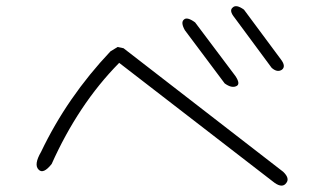

<svg xmlns="http://www.w3.org/2000/svg" viewBox="-20 -715 1040 617"><path d="M882 -525Q900 -502 886 -491Q871 -481 853 -497L734 -658Q715 -681 728 -691Q739 -702 764 -684ZM737 -470Q754 -444 739 -438Q724 -431 702 -447L574 -618Q560 -643 571 -652Q581 -662 607 -643ZM112 -227Q196 -403 335 -550L358 -564L377 -560L890 -163Q912 -142 900 -127Q888 -110 863 -127L363 -513Q296 -445 242 -363.5Q188 -282 146 -188Q119 -154 104 -170Q88 -186 112 -227Z"/></svg>

Font: Yomogi
Style: Regular
Weight: 400
Designer: satsuyako
Foundry: satsuyako
Version: Version 3.100